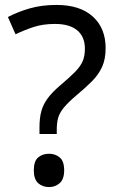

<svg xmlns="http://www.w3.org/2000/svg" viewBox="-20 -744 474 778"><path d="M140 -228Q140 -266 147.5 -293.5Q155 -321 173.5 -346Q192 -371 224 -398Q263 -431 284.5 -453Q306 -475 315 -496Q324 -517 324 -547Q324 -595 293 -621Q262 -647 203 -647Q154 -647 116 -634.5Q78 -622 43 -605L12 -675Q52 -696 100.5 -710Q149 -724 209 -724Q304 -724 356 -677Q408 -630 408 -549Q408 -504 393.5 -472.5Q379 -441 352.5 -414.5Q326 -388 290 -358Q257 -330 239.5 -309Q222 -288 216 -267.5Q210 -247 210 -218V-201H140ZM117 -54Q117 -91 134.5 -106Q152 -121 179 -121Q204 -121 222 -106Q240 -91 240 -54Q240 -18 222 -2Q204 14 179 14Q152 14 134.5 -2Q117 -18 117 -54Z"/></svg>

Font: Noto Sans Bassa Vah
Style: Regular
Weight: 400
Designer: Monotype Design Team
Foundry: Monotype Imaging Inc.
Version: Version 2.002